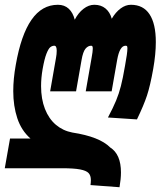

<svg xmlns="http://www.w3.org/2000/svg" viewBox="-52 -580 672 804"><path d="M328.5 174Q328.5 155 319 144.8Q309.5 134.5 283.5 129.5Q257.5 124.5 207.5 124.5H-32L-10 0H75.5Q37.5 -33.5 20.5 -84.8Q3.5 -136 3.5 -198.5Q3.5 -250 14 -308Q36 -434 79.8 -497Q123.5 -560 190.5 -560Q218 -560 235.8 -543.5Q253.5 -527 261 -497.5Q276 -526.5 297.8 -543.2Q319.5 -560 343 -560Q371 -560 389.8 -544.5Q408.5 -529 416 -501.5Q432 -529 453 -544.5Q474 -560 496 -560Q548 -560 574.2 -520.2Q600.5 -480.5 600.5 -404Q600.5 -353.5 589.5 -291Q577 -221 563.5 -180Q550 -139 521.5 -80L400 -88Q422 -129.5 434 -158.5Q446 -187.5 454.2 -219.5Q462.5 -251.5 471.5 -304.5Q481.5 -358.5 481.5 -377Q481.5 -385 479.8 -386.8Q478 -388.5 473.5 -388.5Q449 -388.5 438.5 -328.5L415.5 -197.5H307L331.5 -337.5Q336.5 -364.5 336.5 -376Q336.5 -384 334.8 -386.2Q333 -388.5 329.5 -388.5Q316.5 -388.5 306 -376Q295.5 -363.5 289.5 -328.5L266.5 -197.5H158L182.5 -337.5Q185.5 -353 185.5 -367.5Q185.5 -388.5 175.5 -388.5Q166.5 -388.5 158.8 -382.5Q151 -376.5 142.5 -355Q134 -333.5 126.5 -291Q120 -254 120 -219.5Q120 -165.5 136.2 -124Q152.5 -82.5 182 -57.5Q211.5 -32.5 251 -25Q365 -7.5 409.5 37.5Q454.5 66 454.5 142Q454.5 169 448.5 204L327 195Q328.5 184 328.5 174Z"/></svg>

Font: JuliaMono
Style: Bold Italic
Weight: 700
Italic angle: -9°
Monospace: yes
Designer: cormullion
Foundry: corm
Version: Version 0.057; ttfautohint (v1.8.4)